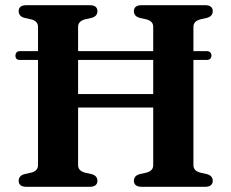

<svg xmlns="http://www.w3.org/2000/svg" viewBox="-20 -720 892 740"><path d="M39.5 -506Q39.5 -513.5 44.2 -518.2Q49 -523 56.5 -523H777Q785.5 -523 790.2 -518.2Q795 -513.5 795 -506Q795 -498 790.2 -493.5Q785.5 -489 777 -489H56Q39.5 -489 39.5 -506ZM191.5 -357.5H624V-305.5H191.5ZM281 -83.5Q281 -72.5 287.5 -65.5Q294 -58.5 306 -55L334.5 -48.5Q355.5 -42 355.5 -23Q355.5 -12.5 348.2 -6.2Q341 0 325.5 0H82Q66.5 0 59.2 -6.2Q52 -12.5 52 -23Q52 -42 73 -48.5L101.5 -55Q114 -58.5 120.2 -65.5Q126.5 -72.5 126.5 -83.5V-616.5Q126.5 -627.5 120.2 -634.5Q114 -641.5 101.5 -645L73 -651.5Q52 -658 52 -677Q52 -688 59.2 -694Q66.5 -700 82 -700H325.5Q341 -700 348.2 -694Q355.5 -688 355.5 -677Q355.5 -658 334.5 -651.5L306 -645Q294 -641.5 287.5 -634.5Q281 -627.5 281 -616.5ZM725.5 -83.5Q725.5 -72.5 732 -65.5Q738.5 -58.5 750.5 -55L779 -48.5Q800 -42 800 -23Q800 -12.5 792.8 -6.2Q785.5 0 770 0H526.5Q511 0 503.5 -6.2Q496 -12.5 496 -23Q496 -42 517 -48.5L545.5 -55Q558 -58.5 564.2 -65.5Q570.5 -72.5 570.5 -83.5V-616.5Q570.5 -627.5 564.2 -634.5Q558 -641.5 545.5 -645L517 -651.5Q496 -658 496 -677Q496 -688 503.5 -694Q511 -700 526.5 -700H770Q785.5 -700 792.8 -694Q800 -688 800 -677Q800 -658 779 -651.5L750.5 -645Q738.5 -641.5 732 -634.5Q725.5 -627.5 725.5 -616.5Z"/></svg>

Font: Fraunces SemiBold
Style: Regular
Weight: 600
Version: Version 1.000;[b76b70a41]